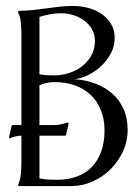

<svg xmlns="http://www.w3.org/2000/svg" viewBox="-20 -624 466 644"><path d="M43.9 -587.9Q66.9 -587.9 89.6 -590.3Q112.3 -592.8 135 -595.9Q157.7 -599.1 180.4 -601.6Q203.1 -604 226.1 -604Q250.5 -604 275.1 -597.7Q299.8 -591.3 319.8 -577.9Q339.8 -564.5 352.3 -544.2Q364.7 -523.9 364.7 -496.1Q364.7 -470.7 352.8 -447Q340.8 -423.3 321.8 -404.8Q302.7 -386.2 278.8 -373.8Q254.9 -361.3 231 -358.4Q268.1 -355.5 300.5 -343.3Q333 -331.1 356.9 -309.8Q380.9 -288.6 394.5 -258.1Q408.2 -227.5 408.2 -187.5Q408.2 -150.4 392.6 -116.5Q377 -82.5 351.1 -56.6Q325.2 -30.8 291.3 -15.4Q257.3 0 220.2 0H43.9L41.5 -1L40.5 -3.9Q48.3 -21 50 -40.5Q51.8 -60.1 51.8 -78.6V-168.9Q32.7 -168.5 14.6 -160.6H10.7L10.3 -164.1L19.5 -203.6L21.5 -204.6H51.8V-509.3Q51.8 -526.9 50 -546.9Q48.3 -566.9 40.5 -583L41.5 -586.4ZM112.3 -168.9V-25.9Q126.5 -22.5 141.4 -21.7Q156.2 -21 170.9 -21Q209.5 -21 239.5 -32.5Q269.5 -43.9 289.6 -65.7Q309.6 -87.4 320.1 -117.9Q330.6 -148.4 330.6 -186.5Q330.6 -224.6 318.4 -254.6Q306.2 -284.7 284.2 -305.7Q262.2 -326.7 231.2 -337.6Q200.2 -348.6 163.1 -348.6Q149.9 -348.6 137.2 -345.9Q124.5 -343.3 112.3 -338.4V-204.6H161.6Q172.9 -204.6 184.1 -207Q195.3 -209.5 206.5 -213.4L209.5 -212.9V-211.4L210.4 -209.5L201.7 -171.9L199.7 -168.9ZM112.3 -375Q125 -372.6 137.2 -371.8Q149.4 -371.1 162.1 -371.1Q187 -371.1 211.4 -378.9Q235.8 -386.7 255.1 -401.6Q274.4 -416.5 286.4 -438Q298.3 -459.5 298.3 -486.8Q298.3 -509.3 288.1 -526.6Q277.8 -543.9 261.7 -555.7Q245.6 -567.4 225.3 -573.5Q205.1 -579.6 184.6 -579.6Q166 -579.6 147.9 -576.2Q129.9 -572.8 112.3 -567.4Z"/></svg>

Font: CAT Linz
Style: Regular
Weight: 400
Designer: Peter Wiegel
Foundry: Peter Wiegel
Version: Version 1.08